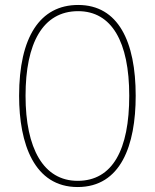

<svg xmlns="http://www.w3.org/2000/svg" viewBox="-20 -744 624 774"><path d="M527 -358C527 -576 457 -724 295 -724C141 -724 57 -594 57 -358C57 -164 118 10 293 10C467 10 527 -158 527 -358ZM83 -358C83 -569 152 -699 295 -699C430 -699 501 -576 501 -358C501 -141 434 -15 293 -15C155 -15 83 -146 83 -358Z"/></svg>

Font: Noto Sans Lao Condensed Thin
Style: Regular
Weight: 100
Width: 3
Designer: Monotype Design Team
Foundry: Monotype Imaging Inc.
Version: Version 2.003